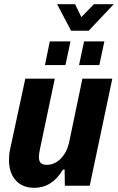

<svg xmlns="http://www.w3.org/2000/svg" viewBox="-20 -888 564 918"><path d="M409 0H290L289 -78L281 -77Q229 10 144 10Q87 10 55 -26Q23 -62 23 -123Q23 -151 28 -173L101 -512H242L171 -175Q166 -150 166 -138Q166 -117 175 -108.5Q184 -100 204 -100Q241 -100 270 -129Q299 -158 310 -205L374 -512H517ZM218 -690H317L293 -577H195ZM382 -690H479L455 -577H358ZM253 -868H339L369 -806L429 -868H524L404 -741H320Z"/></svg>

Font: Decalotype
Style: Bold Italic
Weight: 700
Italic angle: -12°
Designer: Alfredo Marco Pradil
Foundry: Alfredo Marco Pradil
Version: Version 1.0